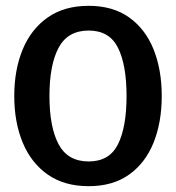

<svg xmlns="http://www.w3.org/2000/svg" viewBox="-20 -630 604 660"><path d="M29 -300Q29 -390 58 -460Q87 -530 144 -570Q201 -610 285 -610Q368 -610 424 -570Q480 -530 508 -460Q536 -390 536 -300Q536 -210 508 -140Q480 -70 424 -30Q368 10 285 10Q201 10 144 -30Q87 -70 58 -140Q29 -210 29 -300ZM150 -300Q150 -193 181.5 -134Q213 -75 285 -75Q356 -75 385.5 -134Q415 -193 415 -300Q415 -407 385.5 -466Q356 -525 285 -525Q213 -525 181.5 -466Q150 -407 150 -300Z"/></svg>

Font: Epunda Sans SemiBold
Style: Regular
Weight: 600
Designer: Simon Atzbach
Foundry: typofactur
Version: Version 2.204; ttfautohint (v1.8.4.7-5d5b)